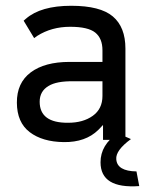

<svg xmlns="http://www.w3.org/2000/svg" viewBox="-20 -494 544 678"><path d="M471.7 163.1Q335 172.9 335 79.1Q335 17.6 395.5 -23.4L442.4 -2.9Q387.7 37.1 390.6 68.4Q393.6 110.4 461.9 111.3ZM239.3 -207Q179.7 -208 151.4 -190.4Q120.1 -171.9 120.1 -134.8Q120.1 -59.6 220.7 -60.5Q273.4 -60.5 307.6 -85Q341.8 -109.4 341.8 -155.3V-207ZM71.3 -427.7Q124 -473.6 231.4 -473.6Q334 -473.6 378.4 -436Q422.9 -398.4 422.9 -322.3V0H343.8V-52.7L327.1 -35.2Q282.2 8.8 205.1 7.8Q129.9 6.8 85 -27.3Q40 -61.5 39.6 -131.3Q39.1 -201.2 88.4 -238.3Q137.7 -275.4 225.6 -275.4H341.8V-316.4Q341.8 -358.4 316.4 -378.9Q291 -399.4 227.5 -399.4Q162.1 -399.4 111.3 -367.2L100.6 -359.4Q89.8 -377.9 63.5 -420.9Z"/></svg>

Font: BF_TEXT
Style: Regular
Weight: 400
Foundry: EA DICE
Version: Version 1.404